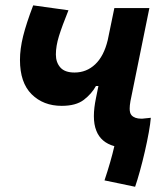

<svg xmlns="http://www.w3.org/2000/svg" viewBox="-20 -548 626 723"><path d="M488.8 155.3 373.5 131.3Q397.5 59.6 410.6 2.4Q359.9 -11.7 342.8 -55.7Q333.5 -78.6 333.5 -110.8Q333.5 -140.6 341.3 -178.2L350.6 -224.1H341.3Q325.2 -194.8 295.7 -172.1Q266.1 -149.4 212.4 -149.4Q143.1 -149.4 99.1 -193.1Q55.2 -236.8 55.2 -322.3Q55.2 -363.8 67.1 -411.9Q79.1 -460 105 -527.8L237.8 -509.3Q213.9 -450.2 202.1 -412.4Q190.4 -374.5 190.4 -342.8Q190.4 -313 207.3 -293.9Q224.1 -274.9 260.7 -274.9Q305.7 -274.9 338.4 -305.7Q371.1 -336.4 385.7 -397L410.6 -517.6H542.5L471.2 -167Q468.3 -150.9 468.3 -139.2Q468.3 -122.1 475.1 -114.3Q486.8 -101.1 512.2 -101.1Q514.2 -101.1 515.6 -101.1Q524.4 -102.1 533.7 -103H534.2Q541 -103.5 547.9 -104.5Q546.4 -83.5 540.3 -49.6Q534.2 -15.6 525.4 22.7Q516.6 61 506.8 96.2Q497.1 131.3 488.8 155.3Z"/></svg>

Font: CaskaydiaCove NFP
Style: Bold Italic
Weight: 700
Italic angle: -10°
Designer: Aaron Bell
Foundry: Saja Typeworks
Version: Version 2111.001; VTT 6.35;Nerd Fonts 3.1.1